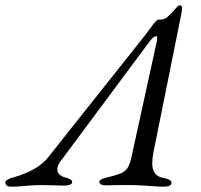

<svg xmlns="http://www.w3.org/2000/svg" viewBox="-80 -696 754 721"><path d="M-36 5Q-48 5 -53 2Q-58 -1 -60 -8Q-61 -16 -51.5 -21.5Q-42 -27 -26 -31Q-8 -36 15.5 -45.5Q39 -55 62.5 -70.5Q86 -86 103 -108L465 -564Q477 -579 486.5 -592.5Q496 -606 503 -614Q510 -622 514 -622Q535 -622 544.5 -629Q554 -636 566 -649Q580 -665 585.5 -670.5Q591 -676 596 -676Q601 -676 603 -670Q605 -664 601 -644L497 -128Q487 -80 496 -56.5Q505 -33 533 -28Q549 -25 556.5 -20.5Q564 -16 564 -9Q564 -3 557 1Q550 5 533 5Q520 5 499 3.5Q478 2 454 0.5Q430 -1 409 -1Q391 -1 374 -1Q357 -1 342.5 -0.5Q328 0 317 0Q296 0 293 -12Q292 -19 303 -23.5Q314 -28 327 -31Q361 -39 377.5 -47Q394 -55 401.5 -69.5Q409 -84 415 -112L508 -537Q511 -549 510.5 -554.5Q510 -560 505 -560Q499 -560 486 -546L156 -102Q137 -80 135.5 -64.5Q134 -49 143 -41Q152 -33 163 -30Q191 -24 191 -12Q191 -5 181.5 -2Q172 1 160 1Q147 1 124.5 0Q102 -1 76 -1Q45 -1 16 2Q-13 5 -36 5Z"/></svg>

Font: EB Garamond
Style: Italic
Weight: 400
Italic angle: -17.2°
Designer: Georg Duffner and Octavio Pardo
Foundry: Georg Duffner
Version: Version 1.001